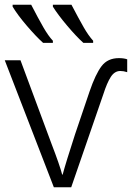

<svg xmlns="http://www.w3.org/2000/svg" viewBox="-20 -786 554 806"><path d="M33 -758V-766H111Q141 -708 162 -671.5Q183 -635 202 -615V-606H161Q131 -633 92.5 -678Q54 -723 33 -758ZM202 -758V-766H280Q311 -707 331 -672Q351 -637 371 -615V-606H330Q301 -632 262.5 -677.5Q224 -723 202 -758ZM0 -533H66L196 -183Q231 -92 241 -53H243Q256 -102 295 -222L356 -402Q381 -475 406.5 -508.5Q432 -542 479 -542Q500 -542 514 -537V-483Q499 -488 485 -488Q461 -488 445 -463Q429 -438 414 -391L279 0H206Z"/></svg>

Font: OpenSansMMV
Style: Light
Weight: 300
Foundry: Ascender Corporation
Version: Version 4.001